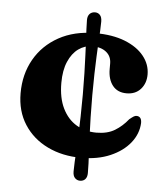

<svg xmlns="http://www.w3.org/2000/svg" viewBox="-49 -600 628 728"><g transform="rotate(5 265.5 -235.5)"><path d="M300.5 -242Q300.5 -196 301.5 -157.8Q302.5 -119.5 303.8 -87.5Q305 -55.5 306.5 -29.5Q308 -3.5 308.8 17.2Q309.5 38 309.5 53.5Q309.5 68.5 302.2 76.8Q295 85 282 85Q271 85 263 77Q255 69 255 52Q255 36.5 256 16.5Q257 -3.5 258.5 -29.5Q260 -55.5 261.2 -87.2Q262.5 -119 263.5 -157.5Q264.5 -196 264.5 -242Q264.5 -285.5 263.5 -322.5Q262.5 -359.5 261.2 -390.2Q260 -421 258.8 -445.8Q257.5 -470.5 256.5 -490.2Q255.5 -510 255.5 -524.5Q255.5 -539.5 263.2 -547.8Q271 -556 284 -556Q295 -556 302.5 -548Q310 -540 310 -523Q310 -508.5 309 -489Q308 -469.5 306.5 -445Q305 -420.5 303.8 -390Q302.5 -359.5 301.5 -322.5Q300.5 -285.5 300.5 -242ZM502.5 -338.5Q502.5 -305 482.8 -282.8Q463 -260.5 429 -260.5Q394.5 -260.5 376 -284Q357.5 -307.5 357.5 -346.5V-367.5Q357.5 -395 337.8 -411Q318 -427 285 -427Q256 -427 232 -409.8Q208 -392.5 193.8 -359.5Q179.5 -326.5 179.5 -278.5Q179.5 -221 199 -181.5Q218.5 -142 252.2 -122Q286 -102 328 -102Q370 -102 398 -119Q426 -136 448 -163.5Q458.5 -172 464.2 -175.5Q470 -179 476 -178.5Q484.5 -178 489.2 -172Q494 -166 494 -153Q492 -111.5 464.5 -77.2Q437 -43 389.5 -22.5Q342 -2 279.5 -2Q207.5 -2 150.8 -29.5Q94 -57 61.5 -107.5Q29 -158 29 -226.5Q29 -298.5 61.2 -355.2Q93.5 -412 152.8 -444.8Q212 -477.5 291.5 -477.5Q357.5 -477.5 404.8 -458.8Q452 -440 477.2 -408.5Q502.5 -377 502.5 -338.5Z"/></g></svg>

Font: Fraunces 28pt Soft Wonky
Style: Bold
Weight: 700
Version: Version 1.000;[b76b70a41]